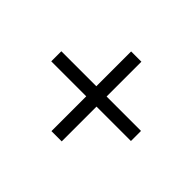

<svg xmlns="http://www.w3.org/2000/svg" viewBox="-102 -577 714 714"><g transform="rotate(-45 255.5 -219.5)"><path d="M282 -10H229V-191H46V-245H229V-429H282V-245H465V-191H282Z"/></g></svg>

Font: Almarai Light
Style: Regular
Weight: 300
Designer: Boutros International 2019
Foundry: Created by Boutros International 2019
Version: Version 1.10